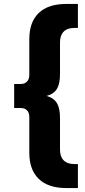

<svg xmlns="http://www.w3.org/2000/svg" viewBox="-20 -762 431 976"><path d="M318 194Q225 194 177 147.5Q129 101 129 15V-166Q129 -190 117 -201.5Q105 -213 85 -213H52V-335H85Q105 -335 117 -347Q129 -359 129 -382V-563Q129 -650 177 -696Q225 -742 318 -742H376V-620H358Q322 -620 303.5 -601Q285 -582 285 -546V-386Q285 -342 273 -317Q261 -292 235.5 -281Q210 -270 170 -265V-283Q210 -279 235.5 -267.5Q261 -256 273 -231Q285 -206 285 -162V-2Q285 34 303.5 53Q322 72 358 72H376V194Z"/></svg>

Font: MOST Montserrat
Style: Bold
Weight: 700
Designer: Julieta Ulanovsky
Foundry: Julieta Ulanovsky
Version: Version 8.000;March 11, 2024;FontCreator 15.0.0.2926 64-bit